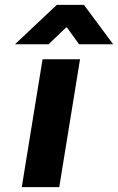

<svg xmlns="http://www.w3.org/2000/svg" viewBox="-20 -774 488 794"><path d="M156 -529H311L225 0H70ZM215 -754H327L448 -591H307L257 -660H253L181 -591H42Z"/></svg>

Font: Be Vietnam ExtraBold
Style: Italic
Weight: 800
Italic angle: -9.778°
Designer: Gabriel Lam
Foundry: TypeRant
Version: Version 3.000